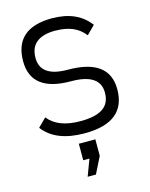

<svg xmlns="http://www.w3.org/2000/svg" viewBox="-135 -769 855 1097"><g transform="rotate(-15 293.0 -220.0)"><path d="M463.9 -195.3Q463.9 -307.6 293 -307.6Q58.6 -307.6 58.6 -488.3Q58.6 -683.6 283.2 -683.6V-683.1Q429.7 -683.1 502.9 -585.4L454.1 -536.6Q424.3 -574.7 382.1 -592.3Q339.8 -609.9 283.2 -609.9V-610.4Q131.8 -610.4 131.8 -488.3Q131.8 -376 293 -376Q537.1 -376 537.1 -195.3Q537.1 0 293 0Q122.1 0 48.8 -97.7L97.7 -146.5Q154.8 -73.2 287.6 -73.2Q376 -73.2 419.9 -102.5Q463.9 -131.8 463.9 -195.3ZM244.1 48.8H341.8V146.5L293 244.1H244.1L280.8 146.5H244.1Z"/></g></svg>

Font: Sanitrixie
Style: Regular
Weight: 400
Designer: Jayvee D. Enaguas (Grand Chaos)
Version: Version 1.1 - 6/9/2013